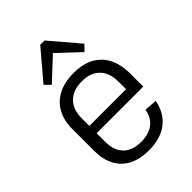

<svg xmlns="http://www.w3.org/2000/svg" viewBox="-225 -874 984 984"><g transform="rotate(-45 267.5 -381.5)"><path d="M263 7Q199 7 154 -16Q109 -39 85.5 -83.5Q62 -128 62 -191V-349Q62 -411 87 -455.5Q112 -500 158.5 -523.5Q205 -547 270 -547Q367 -547 420 -493Q473 -439 473 -337V-245H121V-298H413L401 -271V-353Q401 -417 366.5 -452Q332 -487 270 -487Q206 -487 170.5 -452Q135 -417 135 -353V-183Q135 -119 169 -85.5Q203 -52 265 -52Q321 -52 354.5 -77.5Q388 -103 397 -153L466 -148Q452 -73 399.5 -33Q347 7 263 7ZM118 -613 251 -770H282L415 -614L385 -583L253 -707H281L148 -583Z"/></g></svg>

Font: Pathway Extreme SemiCondensed Light
Style: Regular
Weight: 300
Width: 4
Version: Version 1.001;gftools[0.9.26]